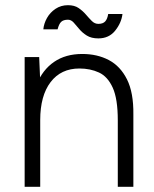

<svg xmlns="http://www.w3.org/2000/svg" viewBox="-20 -720 594 740"><path d="M75 0V-500H131L135 -408V0ZM434 0V-256H494V0ZM434 -256Q434 -339 414.5 -382Q395 -425 361.5 -440.5Q328 -456 286 -456Q215 -456 175 -403.5Q135 -351 135 -257H98Q98 -337 121 -394Q144 -451 188.5 -481.5Q233 -512 297 -512Q355 -512 399.5 -488.5Q444 -465 469.5 -414Q495 -363 494 -279V-256ZM359 -572Q332 -572 314.5 -583Q297 -594 285.5 -608Q274 -622 264 -633Q254 -644 242 -644Q224 -644 215.5 -635.5Q207 -627 202 -607H147Q149 -629 161 -650.5Q173 -672 194 -686Q215 -700 242 -700Q267 -700 283 -689Q299 -678 311 -664Q323 -650 334 -639Q345 -628 359 -628Q377 -628 385.5 -637.5Q394 -647 397 -666H452Q448 -632 424 -602Q400 -572 359 -572Z"/></svg>

Font: Figtree Light Light
Style: Regular
Weight: 300
Version: Version 2.001;gftools[0.9.30]